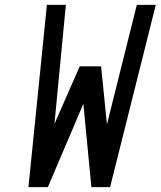

<svg xmlns="http://www.w3.org/2000/svg" viewBox="-20 -770 661 790"><path d="M97 0 173 -750H251L204 -260L308 -497H396L420 -258L543 -750H621L433 0H356L323 -343L177 0Z"/></svg>

Font: Hermit LightItalic
Style: Regular
Weight: 300
Italic angle: -10°
Designer: Pablo Caro
Version: Version 2.000;PS 002.000;hotconv 1.0.88;makeotf.lib2.5.64775